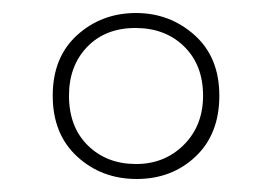

<svg xmlns="http://www.w3.org/2000/svg" viewBox="-20 -743 419 295"><path d="M190 -468Q136 -468 98.5 -502.5Q61 -537 61 -596Q61 -655 98.5 -689Q136 -723 189 -723Q241 -723 279 -689Q317 -655 317 -596Q317 -537 280.5 -502.5Q244 -468 190 -468ZM189 -491Q233 -491 262.5 -520.5Q292 -550 292 -596Q292 -643 263 -671.5Q234 -700 188 -700Q142 -700 114 -671Q86 -642 86 -596Q86 -548 115 -519.5Q144 -491 189 -491Z"/></svg>

Font: Noto Sans Khmer Condensed Thin
Style: Regular
Weight: 100
Width: 3
Designer: Danh Hong and the Monotype Design Team
Foundry: Monotype Imaging Inc.
Version: Version 2.004; ttfautohint (v1.8.4.7-5d5b)